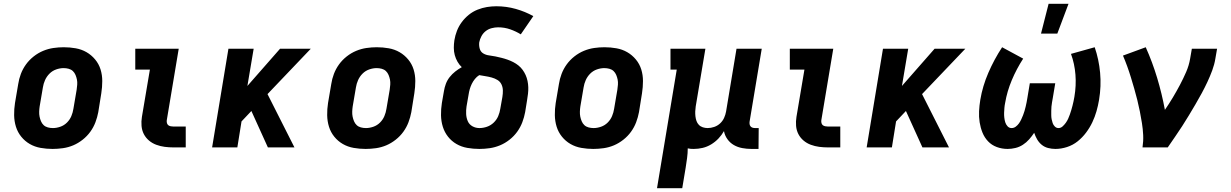

<svg xmlns="http://www.w3.org/2000/svg" viewBox="-20 -777 6490 1012"><path d="M257 8Q225 8 194 2.5Q163 -3 137 -18Q111 -33 92 -56.5Q73 -80 64 -109Q55 -138 54.5 -170Q54 -202 59 -234L76 -334Q80 -361 90 -387.5Q100 -414 117 -437.5Q134 -461 157.5 -479.5Q181 -498 207.5 -509Q234 -520 261.5 -524Q289 -528 316 -528Q348 -528 379 -522.5Q410 -517 436 -502Q462 -487 481.5 -463.5Q501 -440 510 -411Q519 -382 519 -350Q519 -318 514 -286L498 -186Q493 -159 483 -132.5Q473 -106 456 -82.5Q439 -59 415.5 -40.5Q392 -22 366 -11Q340 0 312 4Q284 8 257 8ZM259 -102Q278 -102 298 -109Q318 -116 333 -131Q348 -146 356 -165Q364 -184 367 -204L384 -304Q386 -317 387 -331Q388 -345 385.5 -357.5Q383 -370 378 -382Q373 -394 364 -402.5Q355 -411 342 -414.5Q329 -418 315 -418Q296 -418 276 -411Q256 -404 241 -389Q226 -374 217.5 -355Q209 -336 206 -316L189 -216Q187 -203 186.5 -189Q186 -175 188.5 -162.5Q191 -150 196 -138Q201 -126 210 -117.5Q219 -109 232 -105.5Q245 -102 259 -102Z M895 0Q871 0 848 -3Q825 -6 803.5 -14Q782 -22 765 -36.5Q748 -51 738 -70.5Q728 -90 726 -113.5Q724 -137 728 -161L770 -410H693V-520H922L859 -143Q858 -135 860 -128Q862 -121 867 -117Q872 -113 879.5 -111.5Q887 -110 894 -110H959V0Z M1098 0 1184 -520H1317L1284 -324L1456 -520H1618L1390 -281L1532 0H1392L1305 -192L1253 -137L1231 0Z M1907 8Q1875 8 1844 2.5Q1813 -3 1787 -18Q1761 -33 1742 -56.5Q1723 -80 1714 -109Q1705 -138 1704.5 -170Q1704 -202 1709 -234L1726 -334Q1730 -361 1740 -387.5Q1750 -414 1767 -437.5Q1784 -461 1807.5 -479.5Q1831 -498 1857.5 -509Q1884 -520 1911.5 -524Q1939 -528 1966 -528Q1998 -528 2029 -522.5Q2060 -517 2086 -502Q2112 -487 2131.5 -463.5Q2151 -440 2160 -411Q2169 -382 2169 -350Q2169 -318 2164 -286L2148 -186Q2143 -159 2133 -132.5Q2123 -106 2106 -82.5Q2089 -59 2065.5 -40.5Q2042 -22 2016 -11Q1990 0 1962 4Q1934 8 1907 8ZM1909 -102Q1928 -102 1948 -109Q1968 -116 1983 -131Q1998 -146 2006 -165Q2014 -184 2017 -204L2034 -304Q2036 -317 2037 -331Q2038 -345 2035.5 -357.5Q2033 -370 2028 -382Q2023 -394 2014 -402.5Q2005 -411 1992 -414.5Q1979 -418 1965 -418Q1946 -418 1926 -411Q1906 -404 1891 -389Q1876 -374 1867.5 -355Q1859 -336 1856 -316L1839 -216Q1837 -203 1836.5 -189Q1836 -175 1838.5 -162.5Q1841 -150 1846 -138Q1851 -126 1860 -117.5Q1869 -109 1882 -105.5Q1895 -102 1909 -102Z M2507 8Q2474 8 2443 2.5Q2412 -3 2386 -18Q2360 -33 2341.5 -56.5Q2323 -80 2314 -109Q2305 -138 2304.5 -170Q2304 -202 2309 -234L2320 -297Q2323 -316 2330 -335Q2337 -354 2350 -370.5Q2363 -387 2379.5 -400Q2396 -413 2414 -423Q2401 -435 2391.5 -451.5Q2382 -468 2377 -486.5Q2372 -505 2372 -525Q2372 -545 2375 -565Q2379 -590 2388.5 -614.5Q2398 -639 2414 -660.5Q2430 -682 2451 -699Q2472 -716 2497 -726Q2522 -736 2547 -740Q2572 -744 2596 -744Q2649 -744 2698.5 -730Q2748 -716 2791 -692L2725 -596Q2699 -612 2669 -622.5Q2639 -633 2605 -633Q2589 -633 2571.5 -628.5Q2554 -624 2540 -613Q2526 -602 2517.5 -586Q2509 -570 2506 -554Q2504 -537 2508.5 -520.5Q2513 -504 2527 -495.5Q2541 -487 2558 -485Q2575 -483 2591.5 -479.5Q2608 -476 2624 -472Q2640 -468 2655.5 -462.5Q2671 -457 2685.5 -449.5Q2700 -442 2712.5 -432Q2725 -422 2734.5 -409Q2744 -396 2750.5 -381.5Q2757 -367 2760.5 -350.5Q2764 -334 2764.5 -317Q2765 -300 2763 -283Q2761 -266 2758 -248L2748 -186Q2743 -159 2733 -132.5Q2723 -106 2706 -82.5Q2689 -59 2665.5 -40.5Q2642 -22 2615.5 -11Q2589 0 2561.5 4Q2534 8 2507 8ZM2507 -102Q2527 -102 2547 -109Q2567 -116 2582.5 -131Q2598 -146 2606 -165Q2614 -184 2617 -204L2628 -266Q2631 -284 2630.5 -301Q2630 -318 2623 -332.5Q2616 -347 2602 -355.5Q2588 -364 2571.5 -368.5Q2555 -373 2538.5 -375.5Q2522 -378 2506 -381Q2493 -373 2483 -360.5Q2473 -348 2466.5 -334.5Q2460 -321 2456 -307Q2452 -293 2450 -279L2439 -216Q2436 -196 2437 -176Q2438 -156 2445.5 -138.5Q2453 -121 2470 -111.5Q2487 -102 2507 -102Z M3107 8Q3075 8 3044 2.5Q3013 -3 2987 -18Q2961 -33 2942 -56.5Q2923 -80 2914 -109Q2905 -138 2904.5 -170Q2904 -202 2909 -234L2926 -334Q2930 -361 2940 -387.5Q2950 -414 2967 -437.5Q2984 -461 3007.5 -479.5Q3031 -498 3057.5 -509Q3084 -520 3111.5 -524Q3139 -528 3166 -528Q3198 -528 3229 -522.5Q3260 -517 3286 -502Q3312 -487 3331.5 -463.5Q3351 -440 3360 -411Q3369 -382 3369 -350Q3369 -318 3364 -286L3348 -186Q3343 -159 3333 -132.5Q3323 -106 3306 -82.5Q3289 -59 3265.5 -40.5Q3242 -22 3216 -11Q3190 0 3162 4Q3134 8 3107 8ZM3109 -102Q3128 -102 3148 -109Q3168 -116 3183 -131Q3198 -146 3206 -165Q3214 -184 3217 -204L3234 -304Q3236 -317 3237 -331Q3238 -345 3235.5 -357.5Q3233 -370 3228 -382Q3223 -394 3214 -402.5Q3205 -411 3192 -414.5Q3179 -418 3165 -418Q3146 -418 3126 -411Q3106 -404 3091 -389Q3076 -374 3067.5 -355Q3059 -336 3056 -316L3039 -216Q3037 -203 3036.5 -189Q3036 -175 3038.5 -162.5Q3041 -150 3046 -138Q3051 -126 3060 -117.5Q3069 -109 3082 -105.5Q3095 -102 3109 -102Z M3443 215 3547 -410H3514V-520H3698L3647 -216Q3645 -203 3644.5 -190Q3644 -177 3645.5 -164Q3647 -151 3651 -139.5Q3655 -128 3663.5 -119Q3672 -110 3684.5 -106Q3697 -102 3710 -102Q3727 -102 3744.5 -108Q3762 -114 3775.5 -126.5Q3789 -139 3796.5 -155.5Q3804 -172 3807 -189L3862 -520H3995L3931 -136Q3930 -129 3931 -122.5Q3932 -116 3936 -111Q3940 -106 3946.5 -104Q3953 -102 3960 -102H3979L3978 8H3941Q3916 8 3892 3.5Q3868 -1 3848 -12.5Q3828 -24 3814 -43.5Q3800 -63 3796 -86Q3784 -65 3767 -47Q3750 -29 3728.5 -16Q3707 -3 3683.5 2.5Q3660 8 3637 8Q3629 8 3621 7.5Q3613 7 3605 5Q3605 30 3601.5 56Q3598 82 3594 107L3576 215Z M4345 0Q4321 0 4298 -3Q4275 -6 4253.5 -14Q4232 -22 4215 -36.5Q4198 -51 4188 -70.5Q4178 -90 4176 -113.5Q4174 -137 4178 -161L4220 -410H4143V-520H4372L4309 -143Q4308 -135 4310 -128Q4312 -121 4317 -117Q4322 -113 4329.5 -111.5Q4337 -110 4344 -110H4409V0Z M4548 0 4634 -520H4767L4734 -324L4906 -520H5068L4840 -281L4982 0H4842L4755 -192L4703 -137L4681 0Z M5291 8Q5261 8 5234 -2Q5207 -12 5188 -32Q5169 -52 5158.5 -78Q5148 -104 5143.5 -132.5Q5139 -161 5140.5 -191Q5142 -221 5147 -251Q5159 -323 5189.5 -393.5Q5220 -464 5262 -528L5373 -468Q5338 -414 5313 -354.5Q5288 -295 5278 -235Q5275 -221 5274 -208Q5273 -195 5272.5 -182.5Q5272 -170 5273.5 -157Q5275 -144 5278.5 -132.5Q5282 -121 5290.5 -111.5Q5299 -102 5312 -102Q5324 -102 5334 -109.5Q5344 -117 5351 -127Q5358 -137 5363 -148Q5368 -159 5372.5 -170Q5377 -181 5380 -192Q5383 -203 5386 -214.5Q5389 -226 5391 -237.5Q5393 -249 5395 -260L5408 -338H5542L5529 -260Q5527 -249 5525 -237.5Q5523 -226 5522 -215Q5521 -204 5521 -192.5Q5521 -181 5521 -170Q5521 -159 5523 -148.5Q5525 -138 5528.5 -128Q5532 -118 5540 -110Q5548 -102 5559 -102Q5571 -102 5580.5 -110.5Q5590 -119 5597.5 -129.5Q5605 -140 5610 -151Q5615 -162 5619 -173.5Q5623 -185 5626.5 -196.5Q5630 -208 5633 -220Q5636 -232 5638.5 -243.5Q5641 -255 5643 -267Q5653 -326 5648.5 -383.5Q5644 -441 5625 -493L5750 -528Q5772 -464 5778.5 -393.5Q5785 -323 5773 -251Q5768 -221 5759.5 -191Q5751 -161 5737.5 -132.5Q5724 -104 5704.5 -78Q5685 -52 5660 -32Q5635 -12 5604 -2Q5573 8 5543 8Q5523 8 5504 3Q5485 -2 5470.5 -14Q5456 -26 5446.5 -42.5Q5437 -59 5431 -77Q5419 -59 5404.5 -42.5Q5390 -26 5371.5 -14Q5353 -2 5332 3Q5311 8 5291 8ZM5467 -600 5507 -757H5612L5553 -600Z M6002 0Q6007 -33 6005.5 -65Q6004 -97 5999 -128Q5994 -159 5988 -189.5Q5982 -220 5974.5 -250Q5967 -280 5958.5 -309.5Q5950 -339 5941 -368.5Q5932 -398 5921.5 -427Q5911 -456 5899 -484L6019 -528Q6054 -450 6079 -367Q6104 -284 6120 -198Q6142 -230 6161.5 -262.5Q6181 -295 6199 -329Q6217 -363 6232 -397.5Q6247 -432 6253 -468L6262 -520H6395L6386 -468Q6381 -437 6369.5 -406Q6358 -375 6344 -345Q6330 -315 6314 -285.5Q6298 -256 6281 -227Q6264 -198 6246.5 -169Q6229 -140 6211 -112Q6193 -84 6173.5 -56Q6154 -28 6135 0Z"/></svg>

Font: Iosevka Etoile Extrabold
Style: Italic
Weight: 800
Italic angle: -9°
Designer: Belleve Invis
Foundry: Belleve Invis
Version: Version 22.1.2; ttfautohint (v1.8.4)